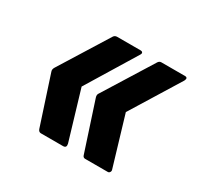

<svg xmlns="http://www.w3.org/2000/svg" viewBox="-88 -538 563 549"><g transform="rotate(30 193.0 -263.0)"><path d="M104 -89Q97 -89 94 -97L42 -256Q39 -263 44 -271L143 -430Q147 -437 155 -437H233Q237 -437 239 -434Q241 -431 237 -425L138 -263L186 -102Q189 -89 177 -89ZM250 -89Q243 -89 241 -97L189 -256Q186 -265 191 -271L290 -430Q294 -437 301 -437H379Q384 -437 385.5 -434Q387 -431 384 -425L284 -263L332 -102Q334 -97 331.5 -93Q329 -89 325 -89Z"/></g></svg>

Font: Sofia Sans Extra Condensed
Style: Bold Italic
Weight: 700
Italic angle: -9°
Designer: Botio Nikoltchev, Ani Petrova
Foundry: lettersoup
Version: Version 4.101